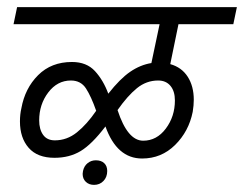

<svg xmlns="http://www.w3.org/2000/svg" viewBox="-20 -476 685 539"><path d="M524 -196Q524 -180 521 -162Q510 -107 471.5 -69Q433 -31 379 -31Q308 -31 276 -121Q238 -71 206.5 -52Q175 -33 133 -33Q85 -33 60.5 -61Q36 -89 36 -135Q36 -155 40 -172Q50 -228 87 -265Q124 -302 182 -302Q223 -302 246.5 -276.5Q270 -251 284 -213Q317 -255 345.5 -274.5Q374 -294 405 -299L428 -408H18L28 -456H645L635 -408H481L458 -296Q490 -287 507 -260.5Q524 -234 524 -196ZM250 -165Q236 -205 221.5 -227.5Q207 -250 179 -250Q141 -250 115.5 -216.5Q90 -183 90 -138Q90 -113 101 -97.5Q112 -82 134 -82Q168 -82 196 -104.5Q224 -127 250 -165ZM424 -250Q391 -250 364.5 -228.5Q338 -207 310 -167Q338 -81 382 -81Q420 -81 445.5 -115Q471 -149 471 -194Q471 -220 458.5 -235Q446 -250 424 -250ZM212 12 213 4Q216 -10 226 -18Q236 -26 249 -26Q264 -26 272.5 -18Q281 -10 281 4Q281 21 270.5 32Q260 43 244 43Q230 43 221 34.5Q212 26 212 12Z"/></svg>

Font: Cambay Devanagari
Style: Italic
Weight: 400
Italic angle: -11°
Designer: Pooja Saxena
Foundry: Pooja Saxena
Version: Version 1.018;PS 001.018;hotconv 1.0.70;makeotf.lib2.5.58329